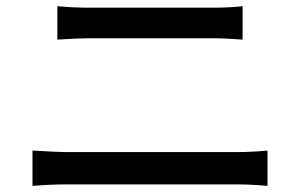

<svg xmlns="http://www.w3.org/2000/svg" viewBox="-20 -654 996 626"><path d="M85.9 -47.9V-163.1Q171.4 -158.2 193.8 -158.2H755.9Q800.8 -158.2 852.1 -163.1V-47.9Q799.3 -52.7 755.9 -52.7H193.8Q143.1 -52.7 85.9 -47.9ZM167 -524.9V-633.8Q219.7 -628.9 269 -628.9H671.9Q729.5 -628.9 771 -633.8V-524.9Q712.9 -529.3 671.9 -529.3H270Q236.3 -529.3 167 -524.9Z"/></svg>

Font: Karasuma Gothic
Style: Regular
Weight: 500
Designer: Rasmus Andersson / Ryoko Nishizuka
Foundry: Genbu
Version: Version 1.00